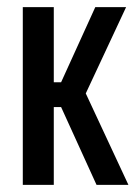

<svg xmlns="http://www.w3.org/2000/svg" viewBox="-20 -519 388 539"><path d="M251 0 151.5 -218.5H124.5V-288H151.5L247.5 -499H334L216 -246.5V-267L340.5 0ZM44 0V-499H131V0Z"/></svg>

Font: Anek Latin Condensed Medium
Style: Regular
Weight: 500
Width: 3
Designer: Yesha Goshar
Foundry: Ek Type
Version: Version 1.003